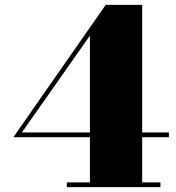

<svg xmlns="http://www.w3.org/2000/svg" viewBox="-20 -770 724 790"><path d="M640 -19.5H565V-205.5H675V-225H565V-750H415L35 -205.5H350V-19.5H255V0H640ZM70 -225 350 -623.5V-225Z"/></svg>

Font: Bodoni* 11pt Fatface
Style: Regular
Weight: 900
Version: Version 2.3